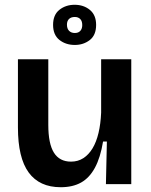

<svg xmlns="http://www.w3.org/2000/svg" viewBox="-20 -770 632 803"><path d="M234 13Q145 13 100 -48.5Q55 -110 55 -237V-522H182V-248Q182 -169 205.5 -131.5Q229 -94 277 -94Q306 -94 328.5 -108.5Q351 -123 367 -149.5Q383 -176 392 -214Q401 -252 403 -299V-522H529V-225V0H423L427 -178H411Q400 -111 377 -68.5Q354 -26 319 -6.5Q284 13 234 13ZM293 -582Q255 -582 228.5 -603Q202 -624 202 -666Q202 -708 228.5 -729Q255 -750 292 -750Q330 -750 356 -728.5Q382 -707 382 -666Q382 -623 355.5 -602.5Q329 -582 293 -582ZM293 -632Q308 -632 316 -641Q324 -650 324 -665Q324 -682 315.5 -690.5Q307 -699 293 -699Q277 -699 268.5 -690.5Q260 -682 260 -667Q260 -650 269 -641Q278 -632 293 -632Z"/></svg>

Font: Bricolage Grotesque 36pt SemiBold
Style: Regular
Weight: 600
Designer: Mathieu Triay
Foundry: Atelier Triay
Version: Version 1.001;gftools[0.9.33.dev8+g029e19f]